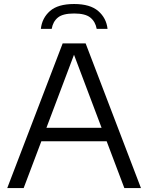

<svg xmlns="http://www.w3.org/2000/svg" viewBox="-20 -962 758 982"><path d="M17 0 300.5 -740H418L701 0H616L525.5 -239.5H191.5L101 0ZM217.5 -308.5H499.5L358.5 -682ZM189 -814.5Q195 -870 235.8 -905.8Q276.5 -941.5 359 -941.5Q441 -941.5 482.5 -905.5Q524 -869.5 530 -814.5H474.5Q468 -851 442.2 -872Q416.5 -893 359 -893Q301 -893 275.8 -872Q250.5 -851 244.5 -814.5Z"/></svg>

Font: Encode Sans SemiExpanded SemiExpanded
Style: Regular
Weight: 400
Width: 6
Designer: Multiple Designers
Foundry: Impallari Type
Version: Version 3.000; ttfautohint (v1.8.3) -l 8 -r 50 -G 200 -x 14 